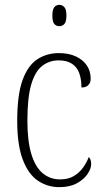

<svg xmlns="http://www.w3.org/2000/svg" viewBox="-20 -762 428 792"><path d="M225 10Q176 10 136.5 -16.5Q97 -43 74 -103.5Q51 -164 51 -263Q51 -371 73 -431.5Q95 -492 134 -517.5Q173 -543 223 -543Q264 -543 293.5 -529Q323 -515 338.5 -491.5Q354 -468 354 -438Q354 -425 349 -417Q344 -409 336 -405Q328 -401 316 -401Q316 -435 307 -460Q298 -485 277 -499Q256 -513 222 -513Q184 -513 154.5 -490.5Q125 -468 109 -414Q93 -360 93 -264Q93 -181 109 -127.5Q125 -74 155.5 -48Q186 -22 228 -22Q261 -22 284 -35.5Q307 -49 322.5 -70.5Q338 -92 346 -114Q351 -110 353.5 -103Q356 -96 356 -85Q356 -66 341 -44Q326 -22 297 -6Q268 10 225 10ZM225 -654Q212 -654 204 -663Q196 -672 196 -698Q196 -723 204 -732.5Q212 -742 225 -742Q237 -742 245.5 -732.5Q254 -723 254 -698Q254 -672 245.5 -663Q237 -654 225 -654Z"/></svg>

Font: Noto Serif Khmer Condensed ExtraLight
Style: Regular
Weight: 250
Width: 3
Designer: Danh Hong and the Monotype Design Team
Foundry: Monotype Imaging Inc.
Version: Version 2.004